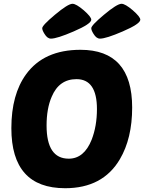

<svg xmlns="http://www.w3.org/2000/svg" viewBox="-20 -984 761 1014"><path d="M678 -416Q678 -253 613 -143Q523 10 324 10Q40 10 40 -307Q40 -485 118 -592Q212 -721 405 -721Q678 -721 678 -416ZM253 -473Q226 -411 226 -321Q226 -146 343 -146Q424 -146 464 -246Q492 -318 492 -408Q492 -566 384 -566Q292 -566 253 -473ZM215 -805Q203 -824 203 -835Q203 -850 270 -906Q339 -964 363 -964Q382 -964 422 -930Q462 -895 462 -880Q462 -858 369 -818Q281 -780 249 -780Q230 -780 215 -805ZM474 -805Q462 -824 462 -835Q462 -850 529 -906Q598 -964 622 -964Q641 -964 681 -930Q721 -895 721 -880Q721 -858 628 -818Q540 -780 508 -780Q489 -780 474 -805Z"/></svg>

Font: PoetsenOne
Style: Regular
Weight: 400
Designer: Rodrigo Fuenzalida, Pablo Impallari
Foundry: Pablo Impallari, Rodrigo Fuenzalida
Version: Version 1.000